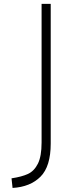

<svg xmlns="http://www.w3.org/2000/svg" viewBox="-20 -720 364 976"><path d="M38.6 186.5Q90.8 178.7 122.3 164.1Q153.8 149.4 172.6 112.1Q191.4 74.7 191.4 4.4V-700.2H237.8V9.8Q237.8 126 186 178Q134.3 230 43.9 235.4Z"/></svg>

Font: Selawik Light
Style: Regular
Weight: 300
Designer: Aaron Bell
Foundry: Microsoft Corporation
Version: Version 1.01